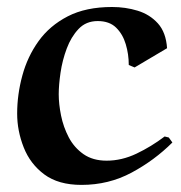

<svg xmlns="http://www.w3.org/2000/svg" viewBox="-20 -516 515 546"><path d="M455.1 -378.9 362.8 -324.2 346.2 -331.1Q346.2 -361.8 337.6 -390.4Q329.1 -418.9 310.1 -437.5Q291 -456.1 257.8 -456.1Q224.6 -456.1 203.4 -433.6Q182.1 -411.1 169.7 -377.7Q157.2 -344.2 152.1 -309.1Q147 -273.9 147 -248Q147 -220.2 153.6 -187.5Q160.2 -154.8 175.5 -125.5Q190.9 -96.2 217.5 -77.6Q244.1 -59.1 283.2 -59.1Q326.2 -59.1 368.2 -79.1Q410.2 -99.1 448.2 -127.9L460 -125L470.2 -110.8Q419.4 -60.1 354.2 -25.1Q289.1 9.8 211.9 9.8Q146 9.8 106 -20Q65.9 -49.8 47.4 -96.9Q28.8 -144 28.8 -192.9Q28.8 -247.1 43.5 -301Q58.1 -355 89.6 -398.9Q121.1 -442.9 172.6 -469.5Q224.1 -496.1 298.8 -496.1Q336.9 -496.1 371.3 -485.6Q405.8 -475.1 429 -449.5Q452.1 -423.8 455.1 -378.9Z"/></svg>

Font: Aref Ruqaa
Style: Bold
Weight: 700
Designer: Abdullah Aref
Version: Version 1.002